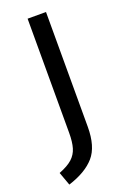

<svg xmlns="http://www.w3.org/2000/svg" viewBox="-158 -742 620 932"><g transform="rotate(-20 152.5 -276.0)"><path d="M210 -96Q210 6 165.5 57Q121 108 30 137L5 68Q51 50 74 29Q97 8 106 -22Q115 -52 115 -100V-689H210Z"/></g></svg>

Font: FiraGOUPP
Style: Medium
Weight: 400
Designer: bBox Type
Foundry: bBox Type GmbH
Version: Version 1.001